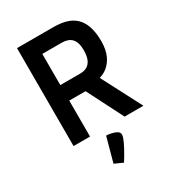

<svg xmlns="http://www.w3.org/2000/svg" viewBox="-221 -818 1068 1183"><g transform="rotate(-30 313.5 -226.5)"><path d="M88.9 -696.8H348.1Q376 -696.8 402.6 -693.1Q429.2 -689.5 452.9 -680.2Q476.6 -670.9 496.1 -655Q515.6 -639.2 530 -614.3Q544.4 -589.4 552.2 -554.7Q560.1 -520 560.1 -473.1Q560.1 -441.9 554.9 -417.2Q549.8 -392.6 541.3 -373.5Q532.7 -354.5 521.7 -340.3Q510.7 -326.2 499.5 -315.9Q472.7 -292.5 439 -283.2V-282.2L585.9 0H452.1L321.8 -255.9H206.1V0H88.9ZM347.2 -366.2Q439 -366.2 439 -480Q439 -509.8 432.4 -530.5Q425.8 -551.3 413.3 -564Q400.9 -576.7 383.3 -582.3Q365.7 -587.9 344.2 -587.9H206.1V-366.2ZM294.9 44.4Q301.8 44.4 310.1 45.4Q316.9 46.4 326.2 48.1Q335.4 49.8 346.2 53.2Q365.2 59.6 374 67.1Q382.8 74.7 382.8 87.4Q382.8 96.2 378.9 108.2Q375 120.1 367.7 136.2Q359.4 153.8 348.9 173.1Q338.4 192.4 329.1 208Q317.9 226.6 307.1 244.1L247.6 217.3L294.9 44.4Z"/></g></svg>

Font: Doppio One
Style: Regular
Weight: 400
Designer: Szymon Celej
Foundry: Szymon Celej
Version: Version 1.002